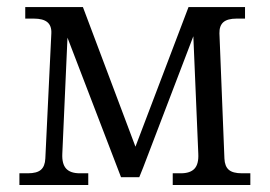

<svg xmlns="http://www.w3.org/2000/svg" viewBox="-20 -526 767 546"><path d="M324.2 -22 171.9 -418.9 157.2 -88.9Q155.8 -60.1 168 -46.6Q180.2 -33.2 207 -33.2H231V0H35.2V-33.2H59.1Q85 -33.2 96.4 -43.2Q107.9 -53.2 108.9 -75.2L126 -431.2Q127 -452.6 114.7 -462.9Q102.5 -473.1 76.2 -473.1H51.8V-505.9H215.8L365.2 -108.9L516.1 -505.9H676.8V-473.1H652.8Q627 -473.1 615.2 -462.9Q603.5 -452.6 604 -431.2L618.2 -75.2Q619.1 -53.2 630.6 -43.2Q642.1 -33.2 668 -33.2H691.9V0H471.2V-33.2H494.1Q521 -33.2 533.2 -46.4Q545.4 -59.6 543.9 -88.9L529.8 -422.9L387.2 -49.8L376 -22Z"/></svg>

Font: LT Superior Serif
Style: Regular
Weight: 400
Designer: Daniel Lyons
Foundry: LyonsType
Version: Version 2.120;FEAKit 1.0